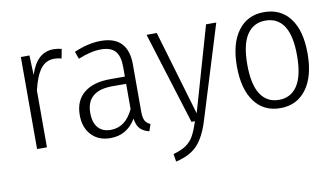

<svg xmlns="http://www.w3.org/2000/svg" viewBox="-74 -702 1881 1074"><g transform="rotate(-10 866.5 -165.0)"><path d="M326 -528 316 -475Q297 -481 275 -481Q227 -481 197.5 -442.5Q168 -404 149 -323V0H93V-523H142L146 -412Q166 -473 199 -503.5Q232 -534 280 -534Q302 -534 326 -528Z M742 -28 729 11Q695 3 677 -16.5Q659 -36 654 -74Q603 11 509 11Q441 11 401 -32Q361 -75 361 -145Q361 -227 414 -270.5Q467 -314 563 -314H647V-370Q647 -430 622 -458.5Q597 -487 541 -487Q485 -487 411 -457L396 -499Q479 -534 548 -534Q627 -534 665 -493Q703 -452 703 -374V-107Q703 -71 712 -54Q721 -37 742 -28ZM647 -130V-273H570Q421 -273 421 -147Q421 -92 446.5 -63Q472 -34 518 -34Q603 -34 647 -130Z M1041 2Q1014 92 972 138.5Q930 185 847 204L840 160Q887 147 914 128Q941 109 957 80Q973 51 990 0H970L807 -523H865L1007 -42L1145 -523H1203Z M1676 -263Q1676 -134 1622 -61.5Q1568 11 1474 11Q1380 11 1327 -60.5Q1274 -132 1274 -261Q1274 -390 1327.5 -462Q1381 -534 1475 -534Q1570 -534 1623 -464Q1676 -394 1676 -263ZM1333 -261Q1333 -148 1369.5 -92Q1406 -36 1474 -36Q1542 -36 1579 -92Q1616 -148 1616 -263Q1616 -376 1580 -431Q1544 -486 1475 -486Q1407 -486 1370 -430.5Q1333 -375 1333 -261Z"/></g></svg>

Font: Fira Sans Condensed Light
Style: Regular
Weight: 300
Width: 3
Designer: bBox Type GmbH & Carrois Corporate GbR & Edenspiekermann AG
Foundry: bBox Type GmbH & Carrois Corporate GbR & Edenspiekermann AG
Version: Version 4.301